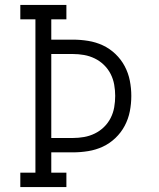

<svg xmlns="http://www.w3.org/2000/svg" viewBox="-20 -755 640 775"><path d="M62 0V-58H123V-677H62V-735H248V-677H187V-595H274Q305 -595 336 -590Q367 -585 395 -572Q423 -559 446 -537Q469 -515 483.5 -487.5Q498 -460 504 -429.5Q510 -399 510 -368Q510 -336 504 -305.5Q498 -275 483.5 -247.5Q469 -220 446 -198Q423 -176 395 -163Q367 -150 336 -145Q305 -140 274 -140H187V-58H248V0ZM187 -198H274Q297 -198 319.5 -202Q342 -206 362.5 -216Q383 -226 399.5 -242Q416 -258 426.5 -278.5Q437 -299 441 -322Q445 -345 445 -368Q445 -390 441 -413Q437 -436 426.5 -456.5Q416 -477 399.5 -493Q383 -509 362.5 -519Q342 -529 319.5 -533Q297 -537 274 -537H187Z"/></svg>

Font: Iosevka Slab Light Extended
Style: Regular
Weight: 300
Width: 7
Monospace: yes
Designer: Belleve Invis
Foundry: Belleve Invis
Version: Version 11.1.0; ttfautohint (v1.8.3)